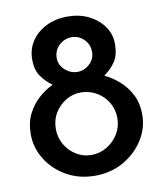

<svg xmlns="http://www.w3.org/2000/svg" viewBox="-78 -731 680 802"><g transform="rotate(-10 262.0 -329.5)"><path d="M26 -209Q26 -259 45 -296Q64 -333 93.5 -358.5Q123 -384 152 -397Q124 -417 105 -444.5Q86 -472 86 -515Q86 -559 109 -593.5Q132 -628 172 -647.5Q212 -667 262 -667Q312 -667 351.5 -647.5Q391 -628 414.5 -595Q438 -562 438 -520Q438 -473 419 -445Q400 -417 371 -397Q401 -383 430.5 -358Q460 -333 479.5 -296Q499 -259 499 -209Q499 -152 467.5 -102.5Q436 -53 382.5 -22.5Q329 8 261 8Q194 8 140.5 -22.5Q87 -53 56.5 -102.5Q26 -152 26 -209ZM133 -213Q133 -177 150 -147Q167 -117 196.5 -98.5Q226 -80 261 -80Q297 -80 327.5 -98.5Q358 -117 376 -147Q394 -177 394 -213Q394 -249 377 -278.5Q360 -308 330.5 -326Q301 -344 265 -345Q230 -346 200 -328.5Q170 -311 151.5 -281Q133 -251 133 -213ZM188 -503Q188 -474 211.5 -453Q235 -432 264 -432Q293 -432 315.5 -453Q338 -474 338 -503Q338 -536 316 -557.5Q294 -579 264 -579Q234 -579 211 -557.5Q188 -536 188 -503Z"/></g></svg>

Font: Reem Kufi
Style: Regular
Weight: 400
Designer: Khaled Hosny
Version: Version 1.6